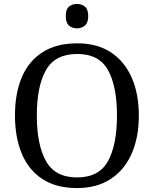

<svg xmlns="http://www.w3.org/2000/svg" viewBox="-20 -945 782 975"><path d="M371 10Q265 10 195 -36Q125 -82 90.5 -165Q56 -248 56 -359Q56 -470 90.5 -552Q125 -634 195.5 -679.5Q266 -725 372 -725Q473 -725 542.5 -679.5Q612 -634 648.5 -551.5Q685 -469 685 -358Q685 -247 648.5 -164.5Q612 -82 542 -36Q472 10 371 10ZM371 -44Q483 -44 528.5 -127Q574 -210 574 -358Q574 -507 528.5 -589Q483 -671 372 -671Q260 -671 213.5 -589Q167 -507 167 -358Q167 -210 213.5 -127Q260 -44 371 -44ZM371 -801Q347 -801 330.5 -815Q314 -829 314 -863Q314 -898 330.5 -911.5Q347 -925 371 -925Q394 -925 411 -911.5Q428 -898 428 -863Q428 -829 411 -815Q394 -801 371 -801Z"/></svg>

Font: NotoSerif-Regular
Style: Regular
Weight: 400
Designer: Monotype Design Team
Foundry: Monotype Imaging Inc.
Version: Version 2.007; ttfautohint (v1.8) -l 8 -r 50 -G 200 -x 14 -D